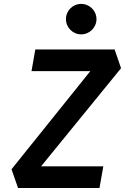

<svg xmlns="http://www.w3.org/2000/svg" viewBox="-20 -941 626 961"><path d="M70.3 0H478L497.1 -108.4H185.5L585.9 -599.6L553.7 -693.4H156.7L137.7 -585H432.1L37.6 -93.8ZM386.2 -769C428.2 -769 462.9 -803.2 462.9 -845.2C462.9 -887.7 428.2 -921.4 386.2 -921.4C344.2 -921.4 310.1 -887.7 310.1 -845.2C310.1 -803.2 344.2 -769 386.2 -769Z"/></svg>

Font: Cascadia Mono PL SemiBold
Style: Italic
Weight: 600
Italic angle: -10°
Monospace: yes
Designer: Aaron Bell
Foundry: Saja Typeworks
Version: Version 2404.023